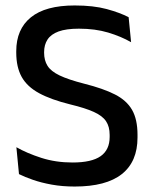

<svg xmlns="http://www.w3.org/2000/svg" viewBox="-20 -671 564 703"><path d="M253.5 12Q208 12 169.5 5Q131 -2 100.8 -12.5Q70.5 -23 49.5 -33.5L40 -132Q78.5 -110 131.2 -93Q184 -76 245.5 -76Q315.5 -76 348.5 -99.2Q381.5 -122.5 381.5 -169.5V-177Q381.5 -207.5 368.2 -227.2Q355 -247 323.5 -261.2Q292 -275.5 238 -288.5Q167 -306 123.2 -329.8Q79.5 -353.5 59.5 -389.2Q39.5 -425 39.5 -478.5V-483.5Q39.5 -564 93 -607.5Q146.5 -651 253.5 -651Q322 -651 370.8 -637.8Q419.5 -624.5 451 -608L460 -516.5Q423.5 -537.5 376 -551.8Q328.5 -566 269 -566Q222.5 -566 194.5 -555.8Q166.5 -545.5 154 -526.2Q141.5 -507 141.5 -480V-478Q141.5 -450 154 -430Q166.5 -410 198.2 -394.8Q230 -379.5 288.5 -364.5Q358 -347 400.8 -325.2Q443.5 -303.5 463.5 -268.8Q483.5 -234 483.5 -177.5V-167.5Q483.5 -79 426 -33.5Q368.5 12 253.5 12Z"/></svg>

Font: Anek Telugu Medium Medium
Style: Regular
Weight: 500
Version: Version 1.003